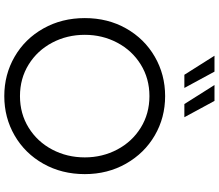

<svg xmlns="http://www.w3.org/2000/svg" viewBox="-84 -950 1045 918"><g transform="rotate(90 439.0 -490.5)"><path d="M66 -373Q66 -483 115.5 -570.5Q165 -658 250.5 -707.5Q336 -757 439 -757Q542 -757 627 -707.5Q712 -658 762 -570Q812 -482 812 -373Q812 -263 762.5 -175Q713 -87 627.5 -37.5Q542 12 439 12Q336 12 250.5 -37.5Q165 -87 115.5 -175Q66 -263 66 -373ZM439 -63Q523 -63 590 -104.5Q657 -146 694.5 -217Q732 -288 732 -373Q732 -457 694.5 -528Q657 -599 590 -640.5Q523 -682 439 -682Q355 -682 288 -640.5Q221 -599 183.5 -528Q146 -457 146 -373Q146 -288 183.5 -217Q221 -146 288 -104.5Q355 -63 439 -63ZM386 -993H462L540 -849H477ZM322 -993 400 -849H337L246 -993Z"/></g></svg>

Font: Eudoxus Sans
Style: Regular
Weight: 400
Designer: Stijn de Vries
Foundry: tokotype
Version: Version 2.005